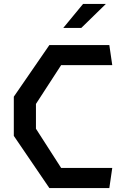

<svg xmlns="http://www.w3.org/2000/svg" viewBox="-20 -960 660 980"><path d="M232 0H538L553 -103H292L163.5 -303V-429.5L292 -627.5H553L538 -730H232L50.5 -466.5V-266.5ZM303 -817.5 404 -940H520.5L395 -817.5Z"/></svg>

Font: Monaspace Krypton Medium
Style: Regular
Weight: 500
Designer: Riley Cran & the Lettermatic Team
Foundry: Lettermatic
Version: Version 1.101 (Monaspace Krypton)